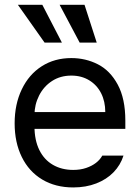

<svg xmlns="http://www.w3.org/2000/svg" viewBox="-20 -783 593 813"><path d="M42 -260.7Q42 -341.8 72.3 -404.8Q102.5 -467.8 156.7 -502.4Q210.9 -537.1 282.2 -537.1Q342.8 -537.1 394.5 -510.7Q446.3 -484.4 478.5 -424.8Q510.7 -365.2 510.7 -272.5V-237.3H100.6V-308.6H425.8Q425.8 -353.5 408.2 -388.2Q390.6 -422.9 357.9 -442.9Q325.2 -462.9 282.2 -462.9Q235.4 -462.9 200.2 -439.9Q165 -417 145.5 -378.4Q126 -339.8 126 -295.9V-248Q126 -189.5 146.5 -147.9Q167 -106.4 204.1 -85Q241.2 -63.5 290 -63.5Q320.3 -63.5 344.7 -71.8Q369.1 -80.1 386.2 -93.3Q403.3 -106.4 413.1 -124H502.9Q490.2 -84 460.9 -53.7Q431.6 -23.4 387.7 -6.3Q343.8 10.7 290 10.7Q214.8 10.7 158.7 -22.9Q102.5 -56.6 72.3 -118.2Q42 -179.7 42 -260.7ZM55.7 -762.7H159.2L242.2 -602.5H168.9ZM232.4 -762.7H337.9L389.6 -602.5H317.4Z"/></svg>

Font: Pretendard GOV Variable
Style: Regular
Weight: 400
Designer: Base glyphs from Inter by Rasmus Andersson; Hangul glyphs from Noto Sans CJK(Source Han Sans) by Jang Soo-young and Kang
Foundry: Kil Hyung-jin
Version: Version 1.307;Glyphs 3.2 (3192)